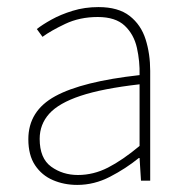

<svg xmlns="http://www.w3.org/2000/svg" viewBox="-20 -510 526 542"><path d="M198 12Q161 12 129.5 -1.5Q98 -15 79 -43.5Q60 -72 60 -117Q60 -197 136 -238.5Q212 -280 374 -298Q375 -337 366.5 -375Q358 -413 332 -437.5Q306 -462 256 -462Q205 -462 164 -442.5Q123 -423 100 -406L84 -428Q99 -440 125 -454.5Q151 -469 185 -479.5Q219 -490 258 -490Q314 -490 346 -465Q378 -440 391 -399Q404 -358 404 -310V0H378L374 -64H372Q335 -34 290.5 -11Q246 12 198 12ZM200 -16Q244 -16 285 -37Q326 -58 374 -98V-272Q269 -260 207.5 -239.5Q146 -219 119 -189Q92 -159 92 -118Q92 -63 124.5 -39.5Q157 -16 200 -16Z"/></svg>

Font: Source Sans Variable
Style: Regular
Weight: 200
Designer: Paul D. Hunt
Foundry: Adobe Systems Incorporated
Version: Version 3.006;hotconv 1.0.111;makeotfexe 2.5.65597